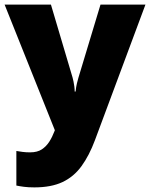

<svg xmlns="http://www.w3.org/2000/svg" viewBox="-21 -573 651 833"><path d="M-1 -553H200L294 -236Q296 -229 298 -219Q300 -209 301.5 -198Q303 -187 303 -176H307Q309 -196 312.5 -210.5Q316 -225 319 -235L415 -553H610L391 35Q366 102 332.5 148Q299 194 250 217Q201 240 128 240Q102 240 83 237.5Q64 235 50 232V82Q61 84 76.5 86Q92 88 109 88Q141 88 160.5 75Q180 62 193 41.5Q206 21 215 -3L217 -8Z"/></svg>

Font: Noto Sans Devanagari Black
Style: Regular
Weight: 900
Version: Version 2.003